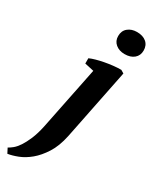

<svg xmlns="http://www.w3.org/2000/svg" viewBox="-320 -799 865 1072"><g transform="rotate(30 112.5 -263.5)"><path d="M119 -429 60 -442V-476Q75 -483 98 -489.5Q121 -496 147.5 -501Q174 -506 201 -509Q228 -512 252 -512L272 -500L180 -43Q165 28 135 75Q105 122 70 151Q35 180 -1 194Q-37 208 -65 212L-81 181Q-69 175 -53 162Q-37 149 -21 125Q-5 101 10.5 64.5Q26 28 37 -24ZM142 -667Q142 -701 165 -720Q188 -739 223 -739Q261 -739 283.5 -720Q306 -701 306 -667Q306 -635 283.5 -616Q261 -597 223 -597Q188 -597 165 -616Q142 -635 142 -667Z"/></g></svg>

Font: PTSerif
Style: Bold Italic
Weight: 700
Italic angle: -12°
Designer: A.Korolkova, O.Umpeleva, V.Yefimov
Foundry: ParaType Ltd
Version: Version 1.000W OFL; ttfautohint (v1.2) -l 8 -r 50 -G 200 -x 